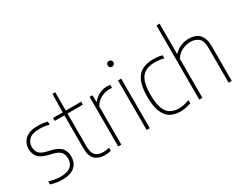

<svg xmlns="http://www.w3.org/2000/svg" viewBox="-91 -1305 2280 1811"><g transform="rotate(-30 1049.0 -399.5)"><path d="M178 9Q113 9 53.5 -11V-45Q90 -33.5 119.5 -28.8Q149 -24 179 -24Q251 -24 287.5 -53.2Q324 -82.5 324 -137Q324 -185 300.2 -210Q276.5 -235 226.5 -247.5L171.5 -261Q101 -279 73 -314.2Q45 -349.5 45 -402.5Q45 -464.5 90.5 -506.2Q136 -548 225.5 -548Q255 -548 281 -544.8Q307 -541.5 332.5 -535V-501Q302.5 -509 277.8 -512Q253 -515 225.5 -515Q149 -515 114.8 -482.8Q80.5 -450.5 80.5 -404Q80.5 -362 102.2 -335.8Q124 -309.5 174 -297L229.5 -283.5Q303.5 -265 331.2 -229Q359 -193 359 -139.5Q359 -70 312.8 -30.5Q266.5 9 178 9Z M642 9Q574 9 535.2 -27.2Q496.5 -63.5 496.5 -147V-508H391.5V-540H496.5L500.5 -740H530.5V-540H698V-508H530.5V-153Q530.5 -81 559.2 -52.5Q588 -24 644 -24Q672.5 -24 708.5 -33V1Q674.5 9 642 9Z M789.5 0V-540H819.5L822.5 -467H826.5Q855 -504.5 896.2 -524.2Q937.5 -544 980.5 -544Q999.5 -544 1015 -541.5V-507.5Q1006 -508.5 998.2 -508.8Q990.5 -509 980 -509Q938 -509 894 -485.8Q850 -462.5 823.5 -416V0Z M1099.5 0V-540H1133.5V0ZM1116.5 -680Q1103 -680 1094.2 -688.5Q1085.5 -697 1085.5 -711Q1085.5 -725.5 1094.2 -734.2Q1103 -743 1116.5 -743Q1130 -743 1138.8 -734.2Q1147.5 -725.5 1147.5 -711Q1147.5 -697 1138.8 -688.5Q1130 -680 1116.5 -680Z M1463.5 9Q1399 9 1353.8 -18.5Q1308.5 -46 1284.8 -107.2Q1261 -168.5 1261 -270Q1261 -371.5 1286.8 -432.5Q1312.5 -493.5 1362.8 -520.8Q1413 -548 1486.5 -548Q1509 -548 1533.8 -545Q1558.5 -542 1582 -535.5V-501.5Q1556 -508.5 1531.5 -511.8Q1507 -515 1488 -515Q1424 -515 1381.5 -492.8Q1339 -470.5 1318 -417.5Q1297 -364.5 1297 -272Q1297 -178.5 1316.2 -124.2Q1335.5 -70 1373.5 -47Q1411.5 -24 1467.5 -24Q1491.5 -24 1519.5 -29.2Q1547.5 -34.5 1582 -47V-13Q1522 9 1463.5 9Z M1672.5 0V-808H1706.5V-477.5H1709.5Q1742.5 -513.5 1784.2 -530.8Q1826 -548 1872 -548Q1916.5 -548 1951.2 -532.2Q1986 -516.5 2006 -479Q2026 -441.5 2026 -377.5V0H1992V-378.5Q1992 -455.5 1958.2 -484.8Q1924.5 -514 1870 -514Q1830.5 -514 1784.2 -494.5Q1738 -475 1706.5 -425.5V0Z"/></g></svg>

Font: Encode Sans SemiCondensed SemiCondensed Thin
Style: Regular
Weight: 100
Width: 4
Designer: Multiple Designers
Foundry: Impallari Type
Version: Version 3.000; ttfautohint (v1.8.3) -l 8 -r 50 -G 200 -x 14 